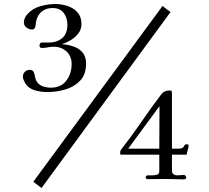

<svg xmlns="http://www.w3.org/2000/svg" viewBox="-20 -826 1040 957"><path d="M619 -85H774Q774 -138 774.5 -191Q775 -244 775 -297ZM830 -766 187 111 146 80 790 -796ZM409 -509Q409 -455 379.5 -424Q350 -393 305.5 -380Q261 -367 215 -367Q184 -367 153 -376Q122 -385 105 -412Q101 -420 97.5 -428Q94 -436 94 -444Q94 -458 104 -468Q114 -478 128 -478Q147 -478 151 -459Q153 -451 154.5 -443Q156 -435 159 -427Q170 -405 190.5 -397Q211 -389 233 -389Q284 -389 310.5 -424Q337 -459 337 -507Q337 -546 311.5 -569.5Q286 -593 248 -593Q233 -593 218.5 -590Q204 -587 189 -587Q177 -587 177 -599Q177 -604 179.5 -609Q182 -614 188 -614H223Q265 -614 290.5 -636.5Q316 -659 316 -702Q316 -737 297.5 -761.5Q279 -786 242 -786Q211 -786 190 -770Q169 -754 161 -724Q159 -717 158.5 -710.5Q158 -704 157 -697Q156 -690 152 -684.5Q148 -679 140 -679Q124 -679 111.5 -689Q99 -699 99 -715Q99 -726 104 -736.5Q109 -747 116 -755Q142 -784 180.5 -795Q219 -806 256 -806Q287 -806 317 -796Q347 -786 366.5 -764Q386 -742 386 -706Q386 -680 371 -660Q356 -640 333.5 -626.5Q311 -613 288 -606Q318 -604 346 -594.5Q374 -585 391.5 -564.5Q409 -544 409 -509ZM920 -102Q920 -90 916 -78.5Q912 -67 910 -55H837V26Q837 37 845 42.5Q853 48 863 48Q871 48 880 47Q889 46 897 46Q901 46 904.5 50Q908 54 908 58Q908 65 903.5 66.5Q899 68 894 68Q871 68 848 67Q825 66 802 66Q781 66 760 66.5Q739 67 718 67Q714 67 710 65Q706 63 706 59Q706 48 718.5 48Q731 48 738 48Q749 48 761.5 45Q774 42 774 27V-55H581Q579 -57 579 -65Q579 -75 585 -82Q638 -150 686.5 -221Q735 -292 787 -360Q794 -368 804.5 -371.5Q815 -375 825 -375Q834 -375 835.5 -372Q837 -369 837 -361V-85H868Q886 -85 891.5 -90.5Q897 -96 900 -101.5Q903 -107 911 -107Q913 -107 916.5 -106Q920 -105 920 -102Z"/></svg>

Font: Kaisei Opti Medium
Style: Regular
Weight: 500
Designer: Font-Kai, 金井和夫
Foundry: KAZUO KANAI
Version: Version 5.003